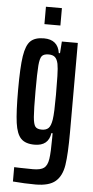

<svg xmlns="http://www.w3.org/2000/svg" viewBox="-59 -709 456 946"><g transform="rotate(5 169.0 -235.5)"><path d="M42 198V127Q60 127 72 128L135 129Q173 129 189.5 116.5Q206 104 211 71.5Q216 39 216 -34V-56H210Q201 8 132 8Q87 8 65 -14.5Q43 -37 35.5 -91Q28 -145 28 -254Q28 -366 36.5 -421Q45 -476 67 -497Q89 -518 133 -518Q202 -518 212 -452H218L222 -510H301V-69Q301 40 292.5 94.5Q284 149 252.5 176Q221 203 154 203Q102 203 42 198ZM211 -124Q216 -157 216 -246Q216 -297 215 -338Q214 -379 210 -399Q205 -422 194 -431.5Q183 -441 163 -441Q139 -441 129.5 -429.5Q120 -418 117 -382Q114 -346 114 -255Q114 -164 117 -128Q120 -92 129 -80.5Q138 -69 161 -69Q183 -69 194.5 -80.5Q206 -92 211 -124ZM129 -588V-674H208V-588Z"/></g></svg>

Font: Saira Ultra Condensed SemiBold
Style: Regular
Weight: 600
Width: 1
Designer: Hector Gatti with collaboration of the Omnibus-Type team
Foundry: Omnibus-Type
Version: Version 1.001; ttfautohint (v1.8)